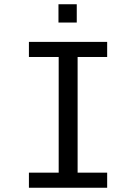

<svg xmlns="http://www.w3.org/2000/svg" viewBox="-20 -883 640 903"><path d="M116 0V-71H256V-615H116V-686H484V-615H345V-71H484V0ZM255 -777V-863H341V-777Z"/></svg>

Font: Chivo Mono Light
Style: Regular
Weight: 300
Monospace: yes
Designer: Hector Gatti
Foundry: Omnibus-Type
Version: Version 1.008